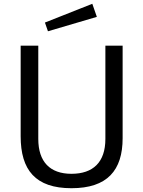

<svg xmlns="http://www.w3.org/2000/svg" viewBox="-20 -983 754 1013"><path d="M467 -963 217 -864 233 -818 491 -894ZM627 -254V-742H536V-250C536 -127 471 -66 357 -66C244 -66 182 -129 182 -250V-742H89V-264C89 -86 167 10 357 10C546 10 627 -84 627 -254Z"/></svg>

Font: 18Franklin
Style: Regular
Weight: 400
Designer: Pablo Impallari, Rodrigo Fuenzalida (Modified by Dan O. Williams)
Version: Version 0.025;PS 000.025;hotconv 1.0.88;makeotf.lib2.5.64775